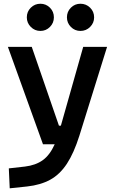

<svg xmlns="http://www.w3.org/2000/svg" viewBox="-20 -767 626 1021"><path d="M31.7 234.4 26.9 128.4 112.8 118.7Q169.9 111.8 207.5 84.7Q245.1 57.6 271 0H208.5L22 -517.6H148.9L293.5 -98.6H303.7L422.4 -517.6H549.3L402.3 -45.9Q373 46.9 335.7 103.8Q298.3 160.6 247.1 188.7Q195.8 216.8 124.5 224.6ZM407.7 -602.5Q377.9 -602.5 356.9 -623.8Q335.9 -645 335.9 -674.8Q335.9 -705.1 356.9 -726.1Q377.9 -747.1 407.7 -747.1Q438 -747.1 459.2 -726.1Q480.5 -705.1 480.5 -674.8Q480.5 -645 459.2 -623.8Q438 -602.5 407.7 -602.5ZM194.8 -602.5Q165 -602.5 143.8 -623.8Q122.6 -645 122.6 -674.8Q122.6 -705.1 143.8 -726.1Q165 -747.1 194.8 -747.1Q224.6 -747.1 245.6 -726.1Q266.6 -705.1 266.6 -674.8Q266.6 -645 245.6 -623.8Q224.6 -602.5 194.8 -602.5Z"/></svg>

Font: Cascadia Mono PL SemiBold
Style: Regular
Weight: 600
Monospace: yes
Designer: Aaron Bell
Foundry: Saja Typeworks
Version: Version 2404.023; ttfautohint (v1.8.4)